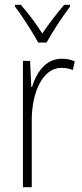

<svg xmlns="http://www.w3.org/2000/svg" viewBox="-20 -784 344 804"><path d="M140 -606H175C200 -651 241 -714 273 -756V-764H249C214 -723 186 -686 157 -644C131 -685 96 -732 67 -764H43V-756C71 -720 114 -653 140 -606ZM238 -538C169 -538 132 -477 114 -420H111L106 -529H76V0H113V-283C113 -393 157 -500 237 -500C255 -500 272 -496 285 -491L293 -527C276 -535 257 -538 238 -538Z"/></svg>

Font: Noto Sans Malayalam Condensed ExtraLight
Style: Regular
Weight: 200
Width: 3
Designer: Jelle Bosma - Monotype Design Team
Foundry: Monotype Imaging Inc.
Version: Version 2.104